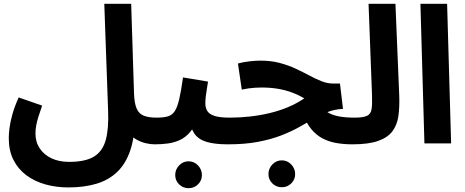

<svg xmlns="http://www.w3.org/2000/svg" viewBox="-20 -752 2439 1007"><path d="M26 -28Q26 -51 30 -82Q34 -113 45 -152.5Q56 -192 78 -241L201 -198Q190 -167 182 -141.5Q174 -116 170 -94.5Q166 -73 166 -52Q166 -7 188.5 26.5Q211 60 250.5 78.5Q290 97 342 97Q427 97 472.5 69.5Q518 42 534.5 -17.5Q551 -77 547 -172L527 -732H668L683 -259Q685 -209 697 -182Q709 -155 734.5 -145Q760 -135 801 -135Q839 -135 855 -115.5Q871 -96 871 -67Q871 -36 850 -15.5Q829 5 791 5Q769 5 744 -1Q719 -7 696 -20Q673 -33 656 -54.5Q639 -76 633 -108L687 -135Q687 -34 663.5 36Q640 106 595.5 149Q551 192 486.5 211.5Q422 231 338 231Q274 231 217.5 215Q161 199 118 167Q75 135 50.5 86.5Q26 38 26 -28Z M791 5 801 -135Q839 -135 861.5 -142Q884 -149 897.5 -170.5Q911 -192 920.5 -234Q930 -276 940 -346L1071 -324Q1069 -309 1065.5 -289Q1062 -269 1059.5 -248.5Q1057 -228 1057 -210Q1057 -186 1067.5 -169.5Q1078 -153 1105.5 -144Q1133 -135 1185 -135Q1223 -135 1239 -115.5Q1255 -96 1255 -67Q1255 -36 1234.5 -15.5Q1214 5 1175 5Q1106 5 1063 -8Q1020 -21 999 -52Q978 -83 972 -137H1020Q1002 -89 978 -60.5Q954 -32 924 -18Q894 -4 860.5 0.5Q827 5 791 5ZM969 235Q940 235 919.5 215Q899 195 899 166Q899 137 919.5 115.5Q940 94 969 94Q998 94 1018.5 115.5Q1039 137 1039 166Q1039 195 1018.5 215Q998 235 969 235Z M1829 5Q1783 5 1743.5 -2Q1704 -9 1671 -26.5Q1638 -44 1612.5 -75Q1587 -106 1570 -153L1649 -216Q1667 -184 1693 -166.5Q1719 -149 1755 -142Q1791 -135 1839 -135Q1877 -135 1893 -115.5Q1909 -96 1909 -67Q1909 -36 1888.5 -15.5Q1868 5 1829 5ZM1175 5 1185 -135Q1239 -135 1292 -141Q1345 -147 1395 -159Q1445 -171 1490.5 -190Q1536 -209 1576 -236Q1546 -254 1511 -267Q1476 -280 1436.5 -286.5Q1397 -293 1353 -293Q1337 -293 1319.5 -292Q1302 -291 1284 -288.5Q1266 -286 1248 -282L1228 -419Q1257 -427 1289.5 -430.5Q1322 -434 1347 -434Q1401 -434 1446.5 -422Q1492 -410 1530.5 -392Q1569 -374 1602.5 -356Q1636 -338 1666.5 -326Q1697 -314 1726 -314H1763L1779 -181Q1736 -179 1698.5 -164.5Q1661 -150 1624.5 -128.5Q1588 -107 1546.5 -84Q1505 -61 1453 -41Q1401 -21 1333 -8Q1265 5 1175 5ZM1458 230Q1429 230 1408.5 210Q1388 190 1388 161Q1388 132 1408.5 110.5Q1429 89 1458 89Q1487 89 1507.5 110.5Q1528 132 1528 161Q1528 190 1507.5 210Q1487 230 1458 230Z M1829 5 1839 -135Q1885 -135 1905 -144.5Q1925 -154 1929 -180.5Q1933 -207 1931 -258L1913 -732H2054L2074 -248Q2076 -190 2069.5 -143.5Q2063 -97 2038.5 -64Q2014 -31 1963.5 -13Q1913 5 1829 5Z M2206 0 2185 -732H2325L2346 0Z"/></svg>

Font: Farlight84_Sys_V01
Style: Bold
Weight: 700
Designer: Monotype Design Team, Nadine Chahine and Nizar Qandah
Foundry: Monotype Imaging Inc.
Version: Version 2.004;October 31, 2024;FontCreator 14.0.0.2814 64-bi